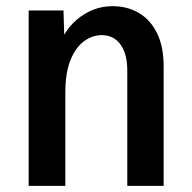

<svg xmlns="http://www.w3.org/2000/svg" viewBox="-20 -603 624 623"><path d="M393 0V-375Q393 -428 371 -458.5Q349 -489 310 -489Q280 -489 253 -469.5Q226 -450 209 -409Q192 -368 192 -302V0H73V-569H186L191 -405H154Q177 -495 229 -539Q281 -583 345 -583Q393 -583 430.5 -561Q468 -539 489.5 -495.5Q511 -452 511 -387V0Z"/></svg>

Font: Yaldevi SemiBold
Style: Regular
Weight: 600
Designer: Sol Matas, Rajitha Manaperi, Kosala Senevirathne
Foundry: Mooniak
Version: Version 1.100